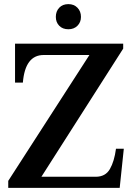

<svg xmlns="http://www.w3.org/2000/svg" viewBox="-20 -912 648 932"><path d="M251 -830Q251 -857 267.5 -874.5Q284 -892 312 -892Q339 -892 356 -874.5Q373 -857 373 -830Q373 -804 356 -787Q339 -770 312 -770Q284 -770 267.5 -787Q251 -804 251 -830ZM20 -34 414 -645H192Q102 -645 91 -511H53V-700H578V-676L181 -54H445Q492 -54 513.5 -91.5Q535 -129 543 -190H581L561 0H20Z"/></svg>

Font: Taviraj SemiBold
Style: Regular
Weight: 600
Designer: Katatrad Team
Foundry: CadsonDemak
Version: Version 1.001